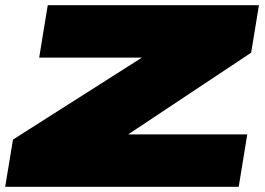

<svg xmlns="http://www.w3.org/2000/svg" viewBox="-29 -720 1022 740"><path d="M-9 0 21 -182 518 -498H122L155 -700H969L939 -517L465 -202H924L891 0Z"/></svg>

Font: Georama ExtraExtended Black
Style: Italic
Weight: 900
Width: 8
Italic angle: -9°
Designer: Jean-Baptiste Levee
Foundry: Production Type
Version: Version 1.000